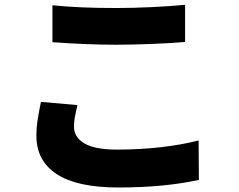

<svg xmlns="http://www.w3.org/2000/svg" viewBox="-20 -746 1017 817"><path d="M473.6 -711.9Q545.9 -711.9 627.4 -715.8Q709 -719.7 767.6 -725.6V-567.4Q712.9 -562.5 627.9 -559.1Q543 -555.7 474.6 -555.7Q351.6 -555.7 203.1 -566.4V-723.6Q313.5 -711.9 473.6 -711.9ZM154.3 -312.5 309.6 -298.8Q301.8 -265.6 298.3 -246.1Q294.9 -226.6 294.9 -206.1Q294.9 -162.1 339.4 -135.7Q383.8 -109.4 477.5 -109.4Q574.2 -109.4 664.1 -119.6Q753.9 -129.9 825.2 -148.4L826.2 19.5Q678.7 51.8 483.4 51.8Q308.6 51.8 221.7 -4.9Q134.8 -61.5 134.8 -168.9Q134.8 -202.1 139.2 -230.5Q143.6 -258.8 147.9 -281.2Q152.3 -303.7 154.3 -312.5Z"/></svg>

Font: Min Sans Black
Style: Regular
Weight: 900
Designer: Jinseong-Kim, NotoSansCJK, Nunito
Foundry: Jinseong-Kim
Version: Version 1.000